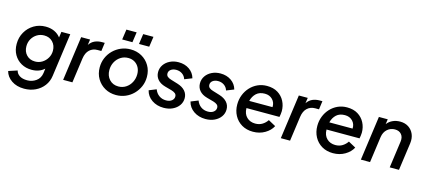

<svg xmlns="http://www.w3.org/2000/svg" viewBox="-69 -1404 5015 2263"><g transform="rotate(15 2438.5 -272.5)"><path d="M267 220Q176 220 113 177Q50 134 33 67L140 32Q148 69 183 92Q218 115 277 115Q337 115 385 80.5Q433 46 442 -18L449 -73Q388 -18 295 -18Q224 -18 168 -49.5Q112 -81 79.5 -137.5Q47 -194 47 -268Q47 -348 84 -412.5Q121 -477 184.5 -515Q248 -553 327 -553Q386 -553 433 -531.5Q480 -510 510 -470L520 -541H628L555 -14Q546 55 506 108Q466 161 404 190.5Q342 220 267 220ZM309 -123Q357 -123 396 -147.5Q435 -172 458 -212Q481 -252 481 -299Q481 -364 441 -406Q401 -448 337 -448Q289 -448 250 -424.5Q211 -401 188 -361Q165 -321 165 -271Q165 -206 205 -164.5Q245 -123 309 -123Z M686 0 761 -541H870L860 -473Q887 -513 926 -530.5Q965 -548 1014 -548H1047L1033 -445H986Q929 -445 890 -409Q851 -373 841 -302L799 0Z M1332 12Q1257 12 1196.5 -22Q1136 -56 1100 -116.5Q1064 -177 1064 -255Q1064 -317 1087 -371Q1110 -425 1151.5 -466Q1193 -507 1247 -530Q1301 -553 1363 -553Q1439 -553 1499.5 -519Q1560 -485 1595.5 -425Q1631 -365 1631 -288Q1631 -225 1607.5 -171Q1584 -117 1543 -75.5Q1502 -34 1448 -11Q1394 12 1332 12ZM1333 -93Q1384 -93 1425 -119.5Q1466 -146 1489.5 -191Q1513 -236 1513 -289Q1513 -335 1494 -371Q1475 -407 1441 -427.5Q1407 -448 1363 -448Q1311 -448 1270 -421.5Q1229 -395 1205.5 -351Q1182 -307 1182 -253Q1182 -183 1224 -138Q1266 -93 1333 -93ZM1235 -640 1253 -765H1378L1360 -640ZM1440 -640 1458 -765H1583L1565 -640Z M1913 12Q1830 12 1769 -30Q1708 -72 1691 -142L1780 -178Q1797 -132 1833.5 -106Q1870 -80 1919 -80Q1962 -80 1988 -100.5Q2014 -121 2014 -152Q2014 -176 1996.5 -190Q1979 -204 1951 -212L1868 -235Q1807 -252 1775 -289.5Q1743 -327 1743 -379Q1743 -428 1770 -467.5Q1797 -507 1844 -530Q1891 -553 1949 -553Q2025 -553 2080 -515Q2135 -477 2153 -412L2062 -376Q2050 -415 2018 -437Q1986 -459 1945 -459Q1905 -459 1879.5 -440Q1854 -421 1854 -391Q1854 -367 1870.5 -353Q1887 -339 1915 -331L2000 -305Q2061 -286 2093.5 -249Q2126 -212 2126 -161Q2126 -112 2098.5 -73Q2071 -34 2023 -11Q1975 12 1913 12Z M2424 12Q2341 12 2280 -30Q2219 -72 2202 -142L2291 -178Q2308 -132 2344.5 -106Q2381 -80 2430 -80Q2473 -80 2499 -100.5Q2525 -121 2525 -152Q2525 -176 2507.5 -190Q2490 -204 2462 -212L2379 -235Q2318 -252 2286 -289.5Q2254 -327 2254 -379Q2254 -428 2281 -467.5Q2308 -507 2355 -530Q2402 -553 2460 -553Q2536 -553 2591 -515Q2646 -477 2664 -412L2573 -376Q2561 -415 2529 -437Q2497 -459 2456 -459Q2416 -459 2390.5 -440Q2365 -421 2365 -391Q2365 -367 2381.5 -353Q2398 -339 2426 -331L2511 -305Q2572 -286 2604.5 -249Q2637 -212 2637 -161Q2637 -112 2609.5 -73Q2582 -34 2534 -11Q2486 12 2424 12Z M3003 12Q2925 12 2866.5 -22.5Q2808 -57 2775.5 -117Q2743 -177 2743 -252Q2743 -314 2764.5 -368.5Q2786 -423 2824.5 -464.5Q2863 -506 2914.5 -529.5Q2966 -553 3027 -553Q3106 -553 3160 -519.5Q3214 -486 3242.5 -431Q3271 -376 3271 -310Q3271 -293 3268 -273.5Q3265 -254 3262 -238H2859Q2860 -167 2901 -127.5Q2942 -88 3005 -88Q3055 -88 3091.5 -111Q3128 -134 3151 -169L3241 -120Q3212 -63 3148 -25.5Q3084 12 3003 12ZM3026 -458Q2961 -458 2922.5 -422.5Q2884 -387 2869 -328H3153Q3156 -384 3120 -421Q3084 -458 3026 -458Z M3342 0 3417 -541H3526L3516 -473Q3543 -513 3582 -530.5Q3621 -548 3670 -548H3703L3689 -445H3642Q3585 -445 3546 -409Q3507 -373 3497 -302L3455 0Z M3980 12Q3902 12 3843.5 -22.5Q3785 -57 3752.5 -117Q3720 -177 3720 -252Q3720 -314 3741.5 -368.5Q3763 -423 3801.5 -464.5Q3840 -506 3891.5 -529.5Q3943 -553 4004 -553Q4083 -553 4137 -519.5Q4191 -486 4219.5 -431Q4248 -376 4248 -310Q4248 -293 4245 -273.5Q4242 -254 4239 -238H3836Q3837 -167 3878 -127.5Q3919 -88 3982 -88Q4032 -88 4068.5 -111Q4105 -134 4128 -169L4218 -120Q4189 -63 4125 -25.5Q4061 12 3980 12ZM4003 -458Q3938 -458 3899.5 -422.5Q3861 -387 3846 -328H4130Q4133 -384 4097 -421Q4061 -458 4003 -458Z M4319 0 4394 -541H4502L4493 -480Q4521 -516 4562 -534.5Q4603 -553 4652 -553Q4712 -553 4755 -524.5Q4798 -496 4818.5 -447.5Q4839 -399 4831 -337L4784 0H4671L4716 -325Q4724 -381 4696 -414.5Q4668 -448 4616 -448Q4562 -448 4523 -413Q4484 -378 4475 -318L4431 0Z"/></g></svg>

Font: Plus Jakarta Sans SemiBold
Style: Italic
Weight: 600
Italic angle: -8°
Designer: Gumpita Rahayu
Foundry: Tokotype
Version: Version 2.071; ttfautohint (v1.8.4.7-5d5b);gftools[0.9.29]